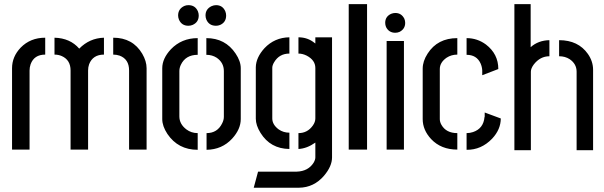

<svg xmlns="http://www.w3.org/2000/svg" viewBox="-20 -709 2865 910"><path d="M37.1 0V-385.7Q37.1 -440.4 78.1 -483.4Q124 -530.3 194.3 -530.3V-450.2Q141.6 -450.2 125 -404.3Q120.1 -389.6 120.1 -375V0ZM238.3 -450.2V-530.3Q312.5 -528.3 355.5 -478.5Q404.3 -528.3 472.7 -530.3V-450.2Q419.9 -450.2 402.3 -404.3Q397.5 -390.6 397.5 -375V0H314.5V-375Q314.5 -424.8 272.5 -443.4Q256.8 -450.2 238.3 -450.2ZM516.6 -450.2V-530.3Q609.4 -530.3 654.3 -454.1Q674.8 -418.9 674.8 -385.7V0H591.8V-375Q591.8 -428.7 546.9 -445.3Q533.2 -450.2 516.6 -450.2Z M824.2 -635.7Q824.2 -667 853.5 -680.7Q862.3 -684.6 873 -684.6Q905.3 -684.6 918 -655.3Q921.9 -645.5 921.9 -635.7Q921.9 -603.5 892.6 -590.8Q882.8 -586.9 873 -586.9Q840.8 -586.9 828.1 -616.2Q824.2 -626 824.2 -635.7ZM954.1 -635.7Q954.1 -666 982.4 -679.7Q993.2 -684.6 1003.9 -684.6Q1035.2 -684.6 1047.9 -655.3Q1051.8 -645.5 1051.8 -635.7Q1051.8 -603.5 1023.4 -590.8Q1013.7 -586.9 1003.9 -586.9Q970.7 -586.9 958 -616.2Q954.1 -626 954.1 -635.7ZM749 -144.5V-385.7Q749 -431.6 790 -475.6Q840.8 -528.3 917 -528.3V-449.2Q859.4 -449.2 836.9 -401.4Q830.1 -386.7 830.1 -372.1V-157.2Q830.1 -121.1 863.3 -95.7Q886.7 -78.1 917 -78.1V1Q824.2 1 773.4 -74.2Q749 -111.3 749 -144.5ZM959 1V-78.1Q1010.7 -78.1 1033.2 -125Q1041 -140.6 1041 -155.3V-372.1Q1041 -412.1 1006.8 -435.5Q985.4 -449.2 958 -449.2V-528.3Q1047.9 -528.3 1096.7 -455.1Q1121.1 -418.9 1121.1 -385.7V-144.5Q1121.1 -96.7 1080.1 -51.8Q1032.2 0 959 1Z M1182.6 180.7 1203.1 104.5H1386.7Q1441.4 102.5 1466.8 61.5Q1474.6 47.9 1474.6 37.1V-33.2Q1434.6 -4.9 1394.5 -2.9V-78.1Q1437.5 -78.1 1462.9 -114.3Q1474.6 -130.9 1474.6 -147.5V-386.7Q1474.6 -423.8 1433.6 -445.3Q1414.1 -455.1 1394.5 -455.1V-532.2Q1438.5 -532.2 1471.7 -504.9Q1473.6 -503.9 1474.6 -502.9V-532.2H1553.7V37.1Q1553.7 79.1 1515.6 124Q1467.8 179.7 1397.5 180.7ZM1192.4 -146.5V-390.6Q1193.4 -436.5 1233.4 -480.5Q1281.2 -531.2 1351.6 -532.2V-455.1Q1303.7 -455.1 1279.3 -414.1Q1270.5 -399.4 1270.5 -387.7V-147.5Q1270.5 -118.2 1300.8 -95.7Q1323.2 -80.1 1351.6 -80.1V-2.9Q1261.7 -3.9 1214.8 -79.1Q1192.4 -115.2 1192.4 -146.5Z M1632.8 0V-689.5H1719.7V0Z M1805.7 -600.6Q1805.7 -630.9 1834 -643.6Q1843.8 -647.5 1853.5 -647.5Q1882.8 -647.5 1896.5 -620.1Q1900.4 -610.4 1900.4 -600.6Q1900.4 -571.3 1873 -557.6Q1863.3 -553.7 1853.5 -553.7Q1823.2 -553.7 1809.6 -581.1Q1805.7 -590.8 1805.7 -600.6ZM1812.5 0V-514.6H1894.5V0Z M1983.4 -144.5Q1983.4 -92.8 2023.4 -49.8Q2070.3 0 2147.5 0V-78.1Q2094.7 -78.1 2072.3 -117.2Q2064.5 -130.9 2064.5 -144.5V-381.8Q2064.5 -413.1 2096.7 -435.5Q2119.1 -450.2 2147.5 -450.2V-528.3Q2053.7 -528.3 2006.8 -455.1Q1983.4 -418.9 1983.4 -383.8ZM2191.4 -449.2Q2239.3 -449.2 2257.8 -408.2Q2264.6 -392.6 2265.6 -376V-352.5L2341.8 -381.8Q2341.8 -453.1 2283.2 -498Q2242.2 -528.3 2191.4 -528.3ZM2191.4 1Q2260.7 2 2312.5 -51.8Q2353.5 -95.7 2353.5 -147.5L2277.3 -175.8Q2277.3 -174.8 2277.3 -173.8Q2277.3 -172.9 2277.3 -169.9Q2277.3 -167 2277.3 -165Q2277.3 -163.1 2277.3 -160.6Q2277.3 -158.2 2277.3 -156.2L2276.4 -154.3Q2271.5 -99.6 2221.7 -83Q2207 -78.1 2191.4 -78.1Z M2418 2.9V-689.5H2495.1V-485.4Q2531.2 -517.6 2584 -518.6V-442.4Q2540 -442.4 2509.8 -403.3Q2496.1 -384.8 2496.1 -369.1V2.9ZM2629.9 -442.4V-518.6Q2720.7 -518.6 2766.6 -453.1Q2791 -418 2791 -377.9V2.9H2712.9V-369.1Q2712.9 -406.2 2679.7 -428.7Q2658.2 -442.4 2629.9 -442.4Z"/></svg>

Font: Post No Bills Jaffna SemiBold
Style: Regular
Weight: 600
Designer: Kosala Senevirathne, Siva Puranthara, Lasantha Premarathna, Tharique Azeez
Foundry: Mooniak
Version: Version 1.220 ; ttfautohint (v1.6)